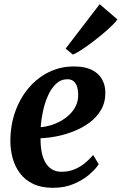

<svg xmlns="http://www.w3.org/2000/svg" viewBox="-20 -885 580 916"><path d="M451 -101.5Q438 -80.5 408.2 -54.2Q378.5 -28 334.2 -8.5Q290 11 233 11Q177 11 138 -7.8Q99 -26.5 75 -58.8Q51 -91 40.2 -130.8Q29.5 -170.5 29.5 -211.5Q29.5 -287 52.5 -351.8Q75.5 -416.5 116.5 -465Q157.5 -513.5 212.8 -540.8Q268 -568 332.5 -568Q384.5 -568 417.2 -552Q450 -536 466 -508.2Q482 -480.5 482.5 -446Q483.5 -398.5 463 -362.5Q442.5 -326.5 408.2 -301Q374 -275.5 332.5 -259Q291 -242.5 249.5 -234.5Q208 -226.5 173.5 -225.5Q173 -190.5 178.5 -161.2Q184 -132 196.2 -110.5Q208.5 -89 227.8 -77.2Q247 -65.5 273 -65.5Q308 -65.5 335.8 -77.2Q363.5 -89 385.5 -107.2Q407.5 -125.5 424.5 -145.5ZM302.5 -507Q270.5 -507 247.5 -485.2Q224.5 -463.5 209 -428.8Q193.5 -394 185 -354.2Q176.5 -314.5 174 -278.5Q195.5 -279.5 220.2 -286.8Q245 -294 268.8 -307Q292.5 -320 312 -338.8Q331.5 -357.5 342.8 -382Q354 -406.5 353 -436Q352 -471.5 339 -489.2Q326 -507 302.5 -507ZM293 -653 455.5 -865 540 -792.5Q534 -782.5 516.2 -765Q498.5 -747.5 473.8 -726.5Q449 -705.5 422 -685Q395 -664.5 370.2 -648.2Q345.5 -632 328 -624.5Z"/></svg>

Font: Merriweather 24pt
Style: Bold Italic
Weight: 700
Italic angle: -7.8°
Designer: Eben Sorkin
Foundry: Eben Sorkin
Version: Version 2.101